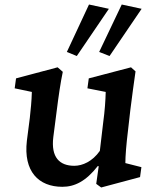

<svg xmlns="http://www.w3.org/2000/svg" viewBox="-20 -816 678 850"><path d="M535 -94C535 -125 539 -176 547 -241L557 -329C566 -400 572 -444 580 -500L560 -518L373 -469L367 -425L448 -409C447 -371 444 -326 437 -275L422 -148C389 -101 345 -82 309 -82C244 -82 205 -119 216 -209L231 -325C239 -389 248 -451 258 -498L235 -518L51 -469L45 -425L121 -409C120 -369 116 -331 112 -294L99 -193C83 -57 151 11 256 11C310 11 360 -13 413 -81L417 -80L406 -2L428 14L600 -32L606 -76ZM276 -586 320 -568 462 -777 374 -796ZM419 -586 465 -568 607 -777 519 -796Z"/></svg>

Font: TPK Tissa Web SemiBold
Style: Italic
Weight: 600
Italic angle: -7°
Designer: Jacques Le Bailly, Suppakit Chalermlarp | Katatrad Co.,Ltd.
Foundry: Jacques Le Bailly, Cadson Demak Co.,Ltd.
Version: Version 5.000;Glyphs 3.1.2 (3151)